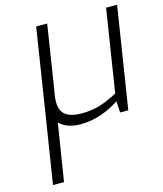

<svg xmlns="http://www.w3.org/2000/svg" viewBox="-118 -620 827 976"><g transform="rotate(-15 295.5 -132.5)"><path d="M591 -533 507 0H464L461 -60Q416 -30 363 -12Q310 6 256 6Q184 6 145 -33L97 268H39L117 -226L165 -533H223L175 -226L164 -158Q163 -150 163 -136Q163 -87 192 -66.5Q221 -46 274 -46Q326 -46 368.5 -58.5Q411 -71 465 -100L533 -533Z"/></g></svg>

Font: Exo Light
Style: Italic
Weight: 300
Italic angle: -9°
Designer: Natanael Gama
Foundry: Natanael Gama
Version: Version 1.500; ttfautohint (v1.6)